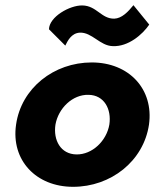

<svg xmlns="http://www.w3.org/2000/svg" viewBox="-20 -711 612 741"><path d="M169 -598 232 -535C241 -553 255 -583 288 -585C335 -587 366 -534 415 -533C475 -530 530 -578 556 -616L495 -691C474 -665 450 -640 421 -639C371 -638 353 -689 298 -690C249 -691 170 -646 169 -598ZM42 -230C22 -93 119 10 262 10C408 10 534 -89 555 -230C574 -367 478 -470 334 -470C188 -470 62 -371 42 -230ZM194 -230C205 -293 260 -347 322 -345C382 -344 411 -290 402 -230C391 -167 336 -114 275 -115C214 -116 185 -170 194 -230Z"/></svg>

Font: Jost*
Style: Bold Italic
Weight: 700
Italic angle: -10°
Version: Version 3.7